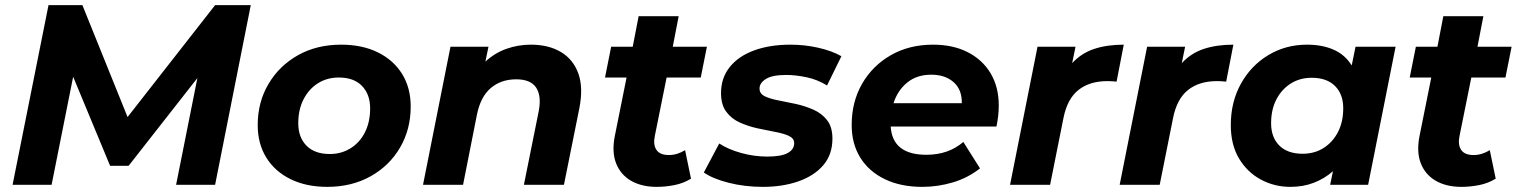

<svg xmlns="http://www.w3.org/2000/svg" viewBox="-20 -720 5912 748"><path d="M29 0 169 -700H301L477 -264L818 -700H957L818 0H666L749 -416L481 -74H409L265 -421L181 0Z M1255 8Q1173 8 1112 -22Q1051 -52 1017.5 -106Q984 -160 984 -233Q984 -322 1026 -393Q1068 -464 1141 -505Q1214 -546 1309 -546Q1391 -546 1452 -516Q1513 -486 1546.5 -432Q1580 -378 1580 -305Q1580 -216 1538.5 -145Q1497 -74 1423.5 -33Q1350 8 1255 8ZM1265 -120Q1310 -120 1346 -142.5Q1382 -165 1402 -205Q1422 -245 1422 -298Q1422 -352 1390.5 -385Q1359 -418 1300 -418Q1254 -418 1218.5 -395.5Q1183 -373 1162.5 -333Q1142 -293 1142 -240Q1142 -185 1174 -152.5Q1206 -120 1265 -120Z M2048 -546Q2117 -546 2165 -517.5Q2213 -489 2233 -434Q2253 -379 2237 -298L2177 0H2021L2079 -288Q2090 -347 2068.5 -379Q2047 -411 1991 -411Q1932 -411 1892 -377Q1852 -343 1838 -273L1784 0H1628L1735 -538H1883L1871 -480Q1908 -514 1953.5 -530Q1999 -546 2048 -546Z M2538 8Q2480 8 2439 -15.5Q2398 -39 2380.5 -83Q2363 -127 2375 -189L2421 -418H2337L2361 -538H2445L2468 -657H2624L2601 -538H2734L2710 -418H2577L2531 -190Q2524 -156 2537.5 -136Q2551 -116 2586 -116Q2618 -116 2649 -135L2672 -24Q2643 -6 2608 1Q2573 8 2538 8Z M2952 8Q2881 8 2818.5 -8Q2756 -24 2722 -48L2782 -161Q2817 -138 2867.5 -124Q2918 -110 2969 -110Q3024 -110 3049 -124Q3074 -138 3074 -162Q3074 -181 3053.5 -190.5Q3033 -200 3000.5 -206Q2968 -212 2931.5 -220Q2895 -228 2862.5 -242.5Q2830 -257 2809.5 -284.5Q2789 -312 2789 -357Q2789 -417 2823.5 -459.5Q2858 -502 2919 -524Q2980 -546 3059 -546Q3115 -546 3168 -534Q3221 -522 3258 -501L3202 -387Q3165 -410 3122.5 -419Q3080 -428 3043 -428Q2989 -428 2964 -412.5Q2939 -397 2939 -375Q2939 -355 2959.5 -345Q2980 -335 3012 -329Q3044 -323 3080.5 -315Q3117 -307 3149.5 -292.5Q3182 -278 3202.5 -251.5Q3223 -225 3223 -180Q3223 -118 3187.5 -76.5Q3152 -35 3090.5 -13.5Q3029 8 2952 8Z M3573 8Q3489 8 3427 -22Q3365 -52 3331.5 -106Q3298 -160 3298 -233Q3298 -323 3338.5 -393.5Q3379 -464 3450.5 -505Q3522 -546 3615 -546Q3693 -546 3750.5 -516.5Q3808 -487 3839.5 -434Q3871 -381 3871 -309Q3871 -287 3868.5 -266.5Q3866 -246 3862 -227H3450Q3457 -117 3589 -117Q3675 -117 3733 -167L3798 -64Q3751 -27 3692.5 -9.5Q3634 8 3573 8ZM3461 -318H3727Q3728 -371 3695 -400Q3662 -429 3608 -429Q3552 -429 3514.5 -398.5Q3477 -368 3461 -318Z M3915 0 4022 -538H4170L4157 -474Q4193 -513 4243 -529.5Q4293 -546 4358 -546L4330 -402Q4320 -403 4311.5 -403.5Q4303 -404 4294 -404Q4225 -404 4181.5 -369.5Q4138 -335 4123 -260L4071 0Z M4342 0 4449 -538H4597L4584 -474Q4620 -513 4670 -529.5Q4720 -546 4785 -546L4757 -402Q4747 -403 4738.5 -403.5Q4730 -404 4721 -404Q4652 -404 4608.5 -369.5Q4565 -335 4550 -260L4498 0Z M5007 8Q4945 8 4892 -20.5Q4839 -49 4807 -102.5Q4775 -156 4775 -233Q4775 -323 4814.5 -394Q4854 -465 4921.5 -505.5Q4989 -546 5072 -546Q5131 -546 5175.5 -526.5Q5220 -507 5246 -465L5261 -538H5417L5310 0H5162L5173 -53Q5140 -24 5098.5 -8Q5057 8 5007 8ZM5055 -121Q5101 -121 5136.5 -143.5Q5172 -166 5192.5 -205.5Q5213 -245 5213 -298Q5213 -353 5181 -385Q5149 -417 5090 -417Q5044 -417 5008.5 -394.5Q4973 -372 4952.5 -332.5Q4932 -293 4932 -240Q4932 -185 4964 -153Q4996 -121 5055 -121Z M5673 8Q5615 8 5574 -15.5Q5533 -39 5515.5 -83Q5498 -127 5510 -189L5556 -418H5472L5496 -538H5580L5603 -657H5759L5736 -538H5869L5845 -418H5712L5666 -190Q5659 -156 5672.5 -136Q5686 -116 5721 -116Q5753 -116 5784 -135L5807 -24Q5778 -6 5743 1Q5708 8 5673 8Z"/></svg>

Font: Montserrat
Style: Bold Italic
Weight: 700
Italic angle: -11.3°
Designer: Julieta Ulanovsky
Foundry: Julieta Ulanovsky
Version: Version 9.000; ttfautohint (v1.8.4.7-5d5b)